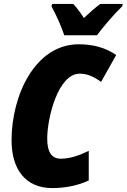

<svg xmlns="http://www.w3.org/2000/svg" viewBox="-20 -950 646 980"><path d="M308 -770H475C503 -809 566 -882 604 -918L606 -930H492C467 -912 440 -888 408 -858C392 -884 370 -913 354 -930H246L243 -917C267 -874 294 -813 308 -770ZM247 10C309 10 377 -2 433 -29V-180C383 -156 338 -140 290 -140C246 -140 221 -171 221 -242C221 -348 276 -574 387 -574C423 -574 456 -561 496 -532L573 -669C518 -708 452 -724 382 -724C159 -724 39 -463 39 -234C39 -87 109 10 247 10Z"/></svg>

Font: Noto Sans Condensed Black
Style: Italic
Weight: 900
Width: 3
Italic angle: -12°
Designer: Monotype Design Team
Foundry: Monotype Imaging Inc.
Version: Version 2.013